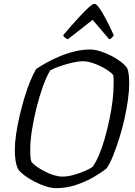

<svg xmlns="http://www.w3.org/2000/svg" viewBox="-20 -977 702 997"><path d="M271 0Q247 0 217.5 -9.5Q188 -19 159 -34Q130 -49 107.5 -66Q85 -83 75 -97Q65 -116 61 -142Q57 -168 57 -198Q57 -234 63.5 -279.5Q70 -325 81.5 -374Q93 -423 107 -470Q121 -517 137 -555.5Q153 -594 168 -619Q190 -634 221.5 -651.5Q253 -669 290 -684.5Q327 -700 367.5 -710Q408 -720 448 -720Q471 -720 500 -711Q529 -702 557.5 -687.5Q586 -673 608.5 -655.5Q631 -638 641 -622Q647 -606 649 -585Q651 -564 651 -545Q651 -508 644.5 -460Q638 -412 626.5 -360.5Q615 -309 599.5 -259.5Q584 -210 567.5 -169Q551 -128 534 -103Q507 -81 465.5 -57Q424 -33 374.5 -16.5Q325 0 271 0ZM304 -60Q332 -60 363.5 -69Q395 -78 421.5 -89.5Q448 -101 460 -110Q478 -134 494.5 -173Q511 -212 524.5 -260Q538 -308 548.5 -358Q559 -408 564.5 -454.5Q570 -501 570 -538Q570 -551 570 -563Q570 -575 568 -586Q564 -594 547 -606.5Q530 -619 506.5 -631Q483 -643 457.5 -651Q432 -659 411 -659Q386 -659 354.5 -651.5Q323 -644 292.5 -633.5Q262 -623 241 -612Q222 -581 203.5 -530Q185 -479 170 -419.5Q155 -360 146 -302.5Q137 -245 137 -199Q137 -180 138 -164.5Q139 -149 143 -137Q151 -126 169 -113Q187 -100 211 -87.5Q235 -75 259.5 -67.5Q284 -60 304 -60ZM332 -773Q322 -778 316 -783Q310 -788 308 -794Q354 -848 387 -884Q420 -920 440.5 -938.5Q461 -957 471 -957Q480 -957 494 -938Q508 -919 527.5 -882.5Q547 -846 571 -794Q568 -789 562.5 -782.5Q557 -776 547 -773L461 -874Z"/></svg>

Font: Texturina Medium 12pt ExtraLight
Style: Italic
Weight: 250
Italic angle: -11°
Version: Version 1.002